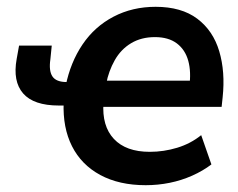

<svg xmlns="http://www.w3.org/2000/svg" viewBox="-20 -534 698 564"><path d="M408 10Q330 10 274.5 -20Q219 -50 191.5 -104.5Q164 -159 167 -233L175 -224H153Q79 -224 48 -259.5Q17 -295 29 -361L36 -400H132L128 -360Q123 -326 134 -309.5Q145 -293 176 -293H190L173 -282Q187 -351 222.5 -403.5Q258 -456 313.5 -485Q369 -514 437 -514Q513 -514 559.5 -479Q606 -444 624 -383.5Q642 -323 634 -248L631 -220H275L284 -232Q279 -164 314.5 -126Q350 -88 420 -88Q461 -88 500.5 -100Q540 -112 571 -137L601 -51Q576 -32 544.5 -18Q513 -4 478.5 3Q444 10 408 10ZM435 -425Q395 -425 365 -407Q335 -389 317 -357Q299 -325 292 -288L287 -297H553L536 -279Q542 -323 533 -355.5Q524 -388 499.5 -406.5Q475 -425 435 -425Z"/></svg>

Font: Nunitoga
Style: Bold Italic
Weight: 700
Italic angle: -9°
Designer: Vernon Adams
Foundry: Vernon Adams
Version: Version 1.0